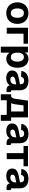

<svg xmlns="http://www.w3.org/2000/svg" viewBox="2033 -2621 738 4844"><g transform="rotate(90 2402.0 -199.0)"><path d="M311 12Q250 12 199.5 -8Q149 -28 113.5 -64.5Q78 -101 58.5 -152.5Q39 -204 39 -268Q39 -331 58.5 -383Q78 -435 113.5 -471.5Q149 -508 199.5 -528Q250 -548 311 -548Q373 -548 423 -528Q473 -508 508.5 -471.5Q544 -435 563.5 -383Q583 -331 583 -268Q583 -204 563.5 -152.5Q544 -101 508.5 -64.5Q473 -28 423 -8Q373 12 311 12ZM311 -103Q368 -103 398 -146.5Q428 -190 428 -268Q428 -346 398 -389.5Q368 -433 311 -433Q254 -433 223.5 -389.5Q193 -346 193 -268Q193 -190 223.5 -146.5Q254 -103 311 -103Z M679 0V-536H1084V-424H829V0Z M1158 150V-536H1302L1304 -456Q1327 -501 1368.5 -524.5Q1410 -548 1463 -548Q1519 -548 1561.5 -526.5Q1604 -505 1632.5 -467Q1661 -429 1675 -378Q1689 -327 1689 -268Q1689 -209 1674.5 -158Q1660 -107 1631.5 -69Q1603 -31 1560.5 -9.5Q1518 12 1462 12Q1411 12 1370.5 -11Q1330 -34 1308 -75V150ZM1421 -103Q1474 -103 1504.5 -147Q1535 -191 1535 -268Q1535 -345 1504.5 -389Q1474 -433 1421 -433Q1368 -433 1338 -391Q1308 -349 1308 -268Q1308 -187 1337.5 -145Q1367 -103 1421 -103Z M1947 12Q1863 12 1811 -26.5Q1759 -65 1759 -134Q1759 -205 1803 -243.5Q1847 -282 1935 -300L2108 -334Q2108 -439 2016 -439Q1933 -439 1918 -362L1768 -369Q1783 -458 1847 -503Q1911 -548 2016 -548Q2137 -548 2197.5 -491Q2258 -434 2258 -324V-141Q2258 -118 2265.5 -110.5Q2273 -103 2288 -103H2303V0Q2295 2 2280 4Q2265 6 2249 6Q2207 6 2174.5 -12.5Q2142 -31 2132 -82Q2112 -39 2064 -13.5Q2016 12 1947 12ZM1983 -91Q2040 -91 2074 -123.5Q2108 -156 2108 -214V-240L1986 -214Q1913 -199 1913 -148Q1913 -121 1930.5 -106Q1948 -91 1983 -91Z M2359 150V-111H2397Q2429 -111 2446 -134Q2463 -157 2471 -207L2519 -536H2942V-111H3028V150H2878V0H2509V150ZM2610 -202Q2602 -146 2582 -111H2792V-424H2639Z M3283 12Q3199 12 3147 -26.5Q3095 -65 3095 -134Q3095 -205 3139 -243.5Q3183 -282 3271 -300L3444 -334Q3444 -439 3352 -439Q3269 -439 3254 -362L3104 -369Q3119 -458 3183 -503Q3247 -548 3352 -548Q3473 -548 3533.5 -491Q3594 -434 3594 -324V-141Q3594 -118 3601.5 -110.5Q3609 -103 3624 -103H3639V0Q3631 2 3616 4Q3601 6 3585 6Q3543 6 3510.5 -12.5Q3478 -31 3468 -82Q3448 -39 3400 -13.5Q3352 12 3283 12ZM3319 -91Q3376 -91 3410 -123.5Q3444 -156 3444 -214V-240L3322 -214Q3249 -199 3249 -148Q3249 -121 3266.5 -106Q3284 -91 3319 -91Z M3844 0V-424H3664V-536H4174V-424H3995V0Z M4420 12Q4336 12 4284 -26.5Q4232 -65 4232 -134Q4232 -205 4276 -243.5Q4320 -282 4408 -300L4581 -334Q4581 -439 4489 -439Q4406 -439 4391 -362L4241 -369Q4256 -458 4320 -503Q4384 -548 4489 -548Q4610 -548 4670.5 -491Q4731 -434 4731 -324V-141Q4731 -118 4738.5 -110.5Q4746 -103 4761 -103H4776V0Q4768 2 4753 4Q4738 6 4722 6Q4680 6 4647.5 -12.5Q4615 -31 4605 -82Q4585 -39 4537 -13.5Q4489 12 4420 12ZM4456 -91Q4513 -91 4547 -123.5Q4581 -156 4581 -214V-240L4459 -214Q4386 -199 4386 -148Q4386 -121 4403.5 -106Q4421 -91 4456 -91Z"/></g></svg>

Font: Geist
Style: Bold
Weight: 400
Designer: Basement.studio, Andrés Briganti, Mateo Zaragoza
Foundry: Basement.studio, Vercel, Andrés Briganti, Guido Ferreyra, Mateo Zaragoza
Version: Version 1.401